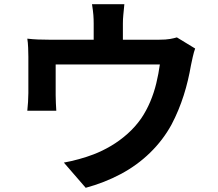

<svg xmlns="http://www.w3.org/2000/svg" viewBox="-20 -837 1040 914"><path d="M572 -817Q569 -785 567 -765.5Q565 -746 565 -725Q565 -712 565 -685Q565 -658 565 -629Q565 -600 565 -581H426Q426 -602 426 -631Q426 -660 426 -686Q426 -712 426 -725Q426 -746 424.5 -765.5Q423 -785 418 -817ZM909 -606Q903 -590 897.5 -565.5Q892 -541 889 -526Q883 -491 874.5 -455Q866 -419 854.5 -383Q843 -347 828.5 -312Q814 -277 796 -243Q756 -170 694.5 -110Q633 -50 555 -8.5Q477 33 388 57L284 -63Q318 -69 356 -79.5Q394 -90 425 -102Q467 -118 508.5 -142.5Q550 -167 587 -200Q624 -233 652 -273Q677 -310 695 -352.5Q713 -395 724 -440.5Q735 -486 741 -530H245Q245 -517 245 -497.5Q245 -478 245 -455.5Q245 -433 245 -414.5Q245 -396 245 -384Q245 -367 246 -346Q247 -325 248 -310H110Q112 -329 113.5 -351.5Q115 -374 115 -394Q115 -406 115 -429Q115 -452 115 -478.5Q115 -505 115 -529Q115 -553 115 -567Q115 -584 114 -609.5Q113 -635 110 -653Q136 -650 160 -649Q184 -648 212 -648H739Q770 -648 789.5 -651.5Q809 -655 822 -659Z"/></svg>

Font: Farlight84_Sys_V01
Style: Bold
Weight: 700
Designer: Monotype Design Team, Nadine Chahine and Nizar Qandah
Foundry: Monotype Imaging Inc.
Version: Version 2.004;October 31, 2024;FontCreator 14.0.0.2814 64-bi